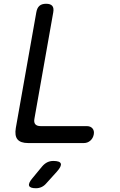

<svg xmlns="http://www.w3.org/2000/svg" viewBox="-20 -760 640 1020"><path d="M130 0Q89 0 73 -19.5Q57 -39 64 -80L173 -695Q177 -718 189.5 -729Q202 -740 225 -740Q248 -740 257.5 -729Q267 -718 263 -695L163 -130Q159 -110 167.5 -100Q176 -90 196 -90H441Q461 -90 471.5 -77.5Q482 -65 478 -45Q474 -25 459.5 -12.5Q445 0 425 0ZM204 124Q217 109 231.5 102Q246 95 263 95Q298 95 303 109Q308 123 282 152L226 214Q215 227 201 233.5Q187 240 171 240Q139 240 134.5 226.5Q130 213 152 187Z"/></svg>

Font: Maple Mono
Style: Italic
Weight: 400
Italic angle: -10°
Monospace: yes
Designer: subframe7536
Version: Version 7.300